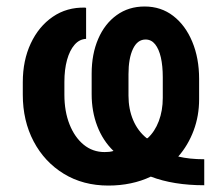

<svg xmlns="http://www.w3.org/2000/svg" viewBox="-20 -558 684 588"><path d="M312 10.3Q234.4 10.3 175.3 -25.9Q116.2 -62 83 -125Q49.8 -188 49.8 -268.1V-306.2Q49.8 -373 74.2 -425Q98.6 -477.1 141.6 -506.6Q184.6 -536.1 240.7 -534.7L243.7 -533.7V-439Q223.1 -438 208.3 -420.9Q193.4 -403.8 185.3 -374.5Q177.2 -345.2 177.2 -307.1V-268.1Q177.2 -216.8 192.9 -177.2Q208.5 -137.7 236.1 -115Q263.7 -92.3 300.3 -92.3Q307.6 -92.3 314.5 -93Q321.3 -93.8 327.6 -95.7Q294.9 -127.4 277.8 -172.1Q260.7 -216.8 260.7 -269.5V-332.5Q260.7 -392.6 280.8 -439Q300.8 -485.4 337.4 -511.7Q374 -538.1 422.9 -538.1Q473.1 -538.1 510.5 -509.3Q547.9 -480.5 568.8 -430.2Q589.8 -379.9 589.8 -316.4V-253.9Q589.8 -203.1 573 -158.2Q556.2 -113.3 525.9 -78.6Q560.5 -70.3 605.5 -70.3V9.3Q511.2 9.3 441.9 -17.1Q413.1 -3.4 380.4 3.4Q347.7 10.3 312 10.3ZM429.2 -134.8H432.1Q454.1 -154.8 466.3 -187Q478.5 -219.2 478.5 -258.3V-321.3Q478.5 -356 472.7 -381.8Q466.8 -407.7 455.1 -422.4Q443.4 -437 425.8 -437Q400.9 -437 387.2 -408.2Q373.5 -379.4 373.5 -330.6V-265.1Q373.5 -224.1 387.7 -190.4Q401.9 -156.7 429.2 -134.8Z"/></svg>

Font: Roboto Slab LO Medium
Style: Regular
Weight: 500
Designer: Google
Version: Version 2.000